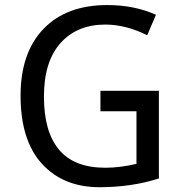

<svg xmlns="http://www.w3.org/2000/svg" viewBox="-20 -743 731 770"><path d="M382.8 -378.9H617.2V-27.3Q507.8 7.8 378.9 7.8Q234.4 7.8 148.4 -85.9Q62.5 -179.7 62.5 -359.4Q62.5 -531.2 154.3 -627Q246.1 -722.7 410.2 -722.7Q519.5 -722.7 605.5 -683.6L570.3 -601.6Q484.4 -644.5 402.3 -644.5Q289.1 -644.5 222.7 -570.3Q156.2 -496.1 156.2 -355.5Q156.2 -214.8 216.8 -142.6Q277.3 -70.3 402.3 -70.3Q460.9 -70.3 527.3 -85.9V-296.9H382.8Z"/></svg>

Font: Droid Sans Fallback
Style: Regular
Weight: 400
Designer: Steve Matteson
Foundry: Ascender Corporation
Version: 3.00 (Khmer version)